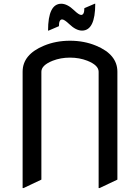

<svg xmlns="http://www.w3.org/2000/svg" viewBox="-20 -959 728 999"><path d="M97.7 19.5V-585.9Q97.7 -675.3 208.5 -721.2Q270.5 -747.1 344.2 -747.1Q418 -747.1 480 -721.2Q590.8 -675.3 590.8 -585.9V-24.4L498 19.5H493.2V-585.9Q493.2 -619.6 434.1 -643.1Q393.1 -659.2 344.2 -659.2Q295.4 -659.2 254.4 -643.1Q195.3 -619.6 195.3 -585.9V-24.4L102.5 19.5ZM230 -799.8Q230 -939.5 298.8 -939.5Q330.1 -939.5 365.7 -905.3Q390.6 -881.3 402.3 -881.3Q418.9 -881.3 418.9 -916.5L472.7 -939.5H475.6Q475.6 -799.8 406.7 -799.8Q375.5 -799.8 339.8 -834Q314.9 -857.9 303.2 -857.9Q286.6 -857.9 286.6 -822.8L232.9 -799.8Z"/></svg>

Font: Nova Flat
Style: Book
Weight: 400
Version: Version 2.000